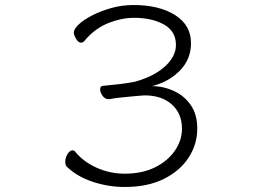

<svg xmlns="http://www.w3.org/2000/svg" viewBox="-20 -730 1040 765"><path d="M412 -335Q398 -335 388.5 -348.5Q379 -362 379 -374Q379 -387 390 -388Q408 -390 434 -392.5Q460 -395 483.5 -398.5Q507 -402 516 -404Q593 -425 637 -465Q681 -505 681 -551Q681 -606 633 -632.5Q585 -659 514 -659Q465 -659 414 -639Q363 -619 325 -577Q322 -574 316.5 -567Q311 -560 303 -560Q292 -560 283 -575.5Q274 -591 274 -600Q274 -614 293.5 -632.5Q313 -651 347 -668.5Q381 -686 423.5 -698Q466 -710 512 -710Q614 -710 677.5 -670Q741 -630 741 -558Q741 -494 697 -449Q653 -404 586 -387Q634 -386 675 -366.5Q716 -347 741 -310Q766 -273 766 -218Q766 -155 731.5 -102Q697 -49 632.5 -17Q568 15 477 15Q412 15 350 -5.5Q288 -26 247 -65Q240 -72 240 -85Q240 -101 249 -116Q258 -131 269 -131Q276 -131 280 -125Q313 -85 365.5 -61.5Q418 -38 477 -38Q547 -38 598 -63.5Q649 -89 677 -130Q705 -171 705 -217Q705 -278 664.5 -314Q624 -350 556 -350Q552 -350 535.5 -348.5Q519 -347 496.5 -345Q474 -343 452.5 -340.5Q431 -338 417 -335Z"/></svg>

Font: Moon Stars Kai T HW Light
Style: Regular
Weight: 300
Designer: GuiWonder
Version: Version 1.101